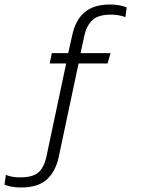

<svg xmlns="http://www.w3.org/2000/svg" viewBox="-100 -710 638 853"><path d="M-7 123Q-30 123 -47.5 119.5Q-65 116 -80 111L-74 67Q-60 73 -44 75.5Q-28 78 -11 78Q44 78 69.5 57Q95 36 106 -13L194 -428H121L130 -474H203L221 -554Q236 -623 277 -656.5Q318 -690 388 -690Q411 -690 429.5 -686.5Q448 -683 463 -677L457 -634Q427 -645 393 -645Q337 -645 311 -621Q285 -597 275 -553L258 -474H391L378 -428H249L161 -13Q147 52 108 87.5Q69 123 -7 123Z"/></svg>

Font: Kanit ExtraLight
Style: Regular
Weight: 275
Designer: Katatrad Team
Foundry: CadsonDemak
Version: Version 2.000; ttfautohint (v1.8.3)